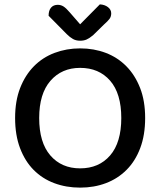

<svg xmlns="http://www.w3.org/2000/svg" viewBox="-20 -843 733 877"><path d="M643 -304Q643 -226 620.5 -166.5Q598 -107 558 -67Q518 -27 464 -6.5Q410 14 346 14Q282 14 227.5 -6.5Q173 -27 133.5 -67Q94 -107 71.5 -166.5Q49 -226 49 -304Q49 -382 72 -441Q95 -500 135 -540.5Q175 -581 229.5 -601.5Q284 -622 346 -622Q409 -622 463 -601.5Q517 -581 557 -540.5Q597 -500 620 -441Q643 -382 643 -304ZM534 -304Q534 -416 483 -474.5Q432 -533 346 -533Q262 -533 210.5 -474Q159 -415 159 -304Q159 -192 210 -133Q261 -74 346 -74Q432 -74 483 -133Q534 -192 534 -304ZM436 -823Q458 -822 473 -810.5Q488 -799 488 -782Q488 -767 480 -756.5Q472 -746 456 -732L405 -682Q388 -668 375.5 -662.5Q363 -657 346 -657Q327 -657 313 -665Q299 -673 285 -687L202 -771Q202 -795 213 -808Q224 -821 244 -821Q258 -821 270 -813.5Q282 -806 299 -786L346 -732Z"/></svg>

Font: Baloo Da 2 Medium
Style: Regular
Weight: 500
Designer: Noopur Datye, Sulekha Rajkumar and Ek Type
Foundry: Ek Type
Version: Version 1.640;hotconv 1.0.111;makeotfexe 2.5.65597; ttfautoh